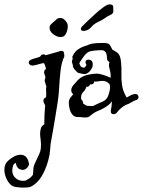

<svg xmlns="http://www.w3.org/2000/svg" viewBox="-130 -549 652 876"><path d="M146 -380Q131 -380 113.5 -392.5Q96 -405 96 -424Q96 -432 104.5 -440Q113 -448 118 -452Q126 -459 130.5 -463Q135 -467 146 -467Q158 -467 168.5 -454.5Q179 -442 179 -433Q180 -426 177.5 -413.5Q175 -401 168 -390.5Q161 -380 146 -380ZM8 304Q6 305 -3 306Q-12 307 -23 307Q-39 307 -55.5 304.5Q-72 302 -80 295Q-94 282 -102 263Q-110 244 -110 226Q-110 205 -100 192Q-89 179 -71 168Q-53 157 -36 157Q-22 157 -12 166Q-2 175 2 197Q4 205 -6 216Q-16 227 -28 226Q-43 224 -49 216.5Q-55 209 -56.5 201.5Q-58 194 -58 194Q-68 198 -71 209Q-74 220 -74 230Q-74 249 -60 262.5Q-46 276 -25 276Q-21 276 -17.5 275.5Q-14 275 -10 274L-7 271Q-5 270 -2 268.5Q1 267 4 265Q12 259 20 249Q22 237 22 225Q22 213 27 201Q37 178 43.5 165.5Q50 153 53.5 142Q57 131 57 114Q57 108 56.5 100.5Q56 93 55 84Q54 79 53.5 73Q53 67 53 61Q53 48 56.5 36.5Q60 25 70 20L72 19Q72 -4 73 -25.5Q74 -47 76 -68Q75 -71 73.5 -73.5Q72 -76 71 -78Q68 -84 68 -89Q68 -101 80 -105L81 -121Q81 -126 80.5 -131Q80 -136 80 -141Q80 -150 82 -154L80 -159Q72 -182 74.5 -186Q77 -190 77 -197Q77 -202 73 -210Q71 -216 71 -218Q71 -228 79 -234L80 -235Q79 -240 76.5 -247.5Q74 -255 71 -260Q67 -262 62 -260Q56 -258 54 -258Q46 -256 37.5 -253.5Q29 -251 20 -250H17Q10 -250 5.5 -254.5Q1 -259 1 -263Q1 -272 12 -277Q18 -280 35.5 -284.5Q53 -289 55 -293Q59 -301 68 -301Q75 -301 79 -297L82 -298Q105 -304 126.5 -310.5Q148 -317 148 -317Q158 -317 160.5 -312Q163 -307 163 -300Q164 -292 163 -290Q151 -266 146.5 -228Q142 -190 140 -150.5Q138 -111 133 -82Q129 -54 123 -19.5Q117 15 111.5 48.5Q106 82 101 107Q99 134 96 157Q86 209 64 248.5Q42 288 8 304Z M224 -15Q209 -15 200 -26.5Q191 -38 187.5 -53Q184 -68 184 -80Q184 -93 190 -101.5Q196 -110 204 -119L203 -120Q195 -128 195 -137Q195 -149 204.5 -160Q214 -171 221 -179Q238 -199 264 -206Q290 -213 315 -213Q321 -213 340 -207.5Q359 -202 375 -194Q375 -203 374.5 -211.5Q374 -220 371 -230Q370 -235 368.5 -241Q367 -247 367 -253Q367 -260 370 -266Q358 -271 358 -284Q358 -320 333 -320Q302 -320 278 -314Q265 -308 256 -296.5Q247 -285 234 -265Q232 -261 232 -259Q234 -255 235.5 -251.5Q237 -248 239 -245Q246 -240 255 -240Q255 -240 259.5 -245Q264 -250 264 -251V-255Q260 -260 260 -265Q260 -277 275 -277Q282 -277 287.5 -272Q293 -267 293 -255V-251Q293 -241 281 -226Q269 -211 255 -211Q250 -211 244.5 -212.5Q239 -214 234 -215Q230 -215 226 -217Q222 -219 217 -225Q211 -230 206.5 -237Q202 -244 202 -253Q201 -258 199.5 -261.5Q198 -265 198 -266Q198 -271 199.5 -274.5Q201 -278 202 -281Q198 -288 202 -294Q211 -314 228 -325Q245 -336 265 -341Q281 -349 298.5 -351Q316 -353 337 -353Q363 -353 368.5 -347Q374 -341 383 -322Q402 -313 410.5 -303.5Q419 -294 422 -268Q425 -242 424 -215Q423 -188 426.5 -162.5Q430 -137 443 -113Q444 -110 448 -104Q457 -109 466 -114Q475 -119 485 -120H488Q495 -120 498.5 -115.5Q502 -111 502 -106Q502 -102 499 -97.5Q496 -93 490 -92Q484 -91 471 -83Q458 -75 446 -71Q433 -65 423 -56.5Q413 -48 402 -34Q396 -28 389 -28Q373 -28 376 -47Q377 -49 378.5 -61Q380 -73 381 -87Q375 -78 364.5 -69.5Q354 -61 335 -51Q333 -50 327.5 -47.5Q322 -45 319 -44Q309 -40 300 -34.5Q291 -29 282 -21Q278 -17 272.5 -15Q267 -13 258 -13Q254 -13 248 -13.5Q242 -14 235 -15ZM289 -65Q294 -65 296 -66Q322 -79 336 -84.5Q350 -90 357.5 -100.5Q365 -111 371 -138Q371 -140 371.5 -142.5Q372 -145 372 -149Q372 -162 369 -166Q356 -180 338 -180Q328 -180 318.5 -178Q309 -176 300 -177Q298 -164 286 -164H281Q277 -153 267 -153H264Q260 -139 250 -129.5Q240 -120 240 -104V-97Q250 -87 250 -75Q256 -73 260.5 -69.5Q265 -66 269 -66H270ZM255 -408H252Q239 -408 239 -417Q239 -423 246 -430Q253 -437 269.5 -453Q286 -469 305.5 -486.5Q325 -504 342.5 -516.5Q360 -529 369 -529Q386 -529 386.5 -519.5Q387 -510 387 -498Q387 -488 377 -482.5Q367 -477 358 -473Q348 -465 335.5 -458Q323 -451 310 -445Q296 -437 285 -424Q274 -411 255 -408Z"/></svg>

Font: Are You Serious
Style: Regular
Weight: 400
Designer: Robert E. Leuschke
Foundry: Robert E. Leuschke
Version: Version 1.100